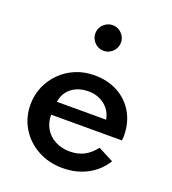

<svg xmlns="http://www.w3.org/2000/svg" viewBox="-150 -936 953 1064"><g transform="rotate(20 327.0 -404.0)"><path d="M340.5 16Q258.5 16 193.8 -19.5Q129 -55 91.2 -116.5Q53.5 -178 53.5 -255Q53.5 -312 75 -361.5Q96.5 -411 134.5 -448.5Q172.5 -486 223 -507Q273.5 -528 332 -528Q412 -528 472.2 -495Q532.5 -462 566.2 -403Q600 -344 600 -265.5Q600 -259 599.5 -254.8Q599 -250.5 597.5 -240.5H180.5Q180.5 -194 201.5 -158.8Q222.5 -123.5 260.2 -103.8Q298 -84 347 -84Q393.5 -84 429.8 -102.8Q466 -121.5 495.5 -160L586 -113.5Q549.5 -52.5 484.8 -18.2Q420 16 340.5 16ZM186 -318.5H476.5Q470 -353.5 450 -379Q430 -404.5 399.5 -418.8Q369 -433 331.5 -433Q292 -433 261 -419Q230 -405 210.5 -379.5Q191 -354 186 -318.5ZM332 -672.5Q311.5 -672.5 294.2 -682.8Q277 -693 266.8 -710.2Q256.5 -727.5 256.5 -748.5Q256.5 -769 266.8 -786Q277 -803 294.2 -813.2Q311.5 -823.5 332 -823.5Q353 -823.5 370 -813.2Q387 -803 397.2 -786Q407.5 -769 407.5 -748.5Q407.5 -727.5 397.2 -710.2Q387 -693 370 -682.8Q353 -672.5 332 -672.5Z"/></g></svg>

Font: Spartan Thin SemiBold
Style: Regular
Weight: 600
Version: Version 1.004